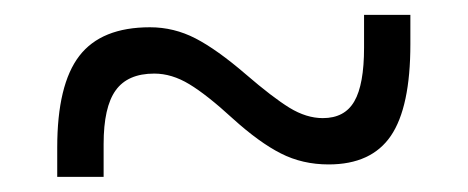

<svg xmlns="http://www.w3.org/2000/svg" viewBox="-20 -474 626 257"><path d="M56.6 -237.3V-276.4Q56.6 -360.8 86.2 -399.2Q115.7 -437.5 180.7 -437.5Q212.9 -437.5 241.7 -422.6Q270.5 -407.7 309.1 -374.5Q344.7 -343.8 367.4 -329.8Q390.1 -315.9 412.1 -315.9Q441.4 -315.9 454.3 -338.4Q467.3 -360.8 467.3 -410.2V-454.1H529.3V-415Q529.3 -330.6 503.2 -292.2Q477.1 -253.9 419.9 -253.9Q384.8 -253.9 356 -268.6Q327.1 -283.2 291.5 -315.4Q256.8 -347.2 233.4 -361.3Q210 -375.5 186.5 -375.5Q150.9 -375.5 134.8 -353Q118.7 -330.6 118.7 -281.2V-237.3Z"/></svg>

Font: Caskaydia Cove Light
Style: Regular
Weight: 300
Monospace: yes
Designer: Aaron Bell
Foundry: Saja Typeworks
Version: Version 4.300; ttfautohint (v1.8.3)